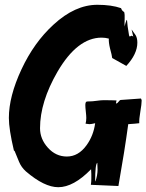

<svg xmlns="http://www.w3.org/2000/svg" viewBox="-20 -774 611 801"><path d="M386 -95Q377 -90 377 -19L378 -17Q387 -43 387 -66Q387 -69 386 -95ZM536 -621 529 -651Q546 -627 546 -627Q553 -615 553 -596Q553 -549 507 -499L448 -532Q447 -543 439 -572Q433 -597 434 -613Q419 -617 404 -617Q303 -617 220 -475Q147 -349 147 -239Q147 -194 180 -157.5Q213 -121 259 -121Q307 -121 341 -168Q370 -208 377 -260Q361 -256 353 -256Q350 -256 337 -258Q340 -269 340 -282Q340 -291 338 -308.5Q336 -326 336 -335Q336 -348 341 -350Q342 -351 355 -351Q365 -351 383.5 -353.5Q402 -356 411 -356Q448 -356 466 -355L464 -344L465 -342Q470 -343 475 -350Q480 -357 484 -357L568 -363Q570 -360 571 -355Q571 -340 565.5 -308.5Q560 -277 561 -260Q546 -258 515 -256Q500 -145 474 2L359 -3Q361 -15 361 -28Q361 -35 361 -48Q360 -61 360 -68Q287 7 223 7Q165 7 88 -59Q69 -76 59.5 -99Q50 -122 41 -144L38 -146Q17 -235 17 -282Q17 -372 69.5 -484.5Q122 -597 203 -671Q293 -754 386 -754Q445 -754 485 -740Q489 -728 498 -724Q501 -713 500 -695Q499 -671 500 -666V-663Q502 -675 508 -691L510 -689Q511 -669 518 -629Q519 -622 521 -622Q523 -622 525.5 -623.5Q528 -625 529 -625Q532 -625 536 -621Z"/></svg>

Font: Ode an Erik AH
Style: Regular
Weight: 400
Designer: Andreas Höfeld
Foundry: Fontgrube AH
Version: Version 2.00